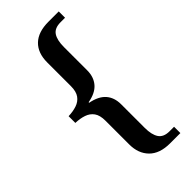

<svg xmlns="http://www.w3.org/2000/svg" viewBox="-278 -811 990 990"><g transform="rotate(-45 216.5 -316.5)"><path d="M314 127Q239 127 200 87.5Q161 48 161 -18V-191Q161 -231 145.5 -252.5Q130 -274 103 -283Q76 -292 43 -293V-342Q76 -343 103 -352Q130 -361 145.5 -382.5Q161 -404 161 -443V-616Q161 -685 200 -722.5Q239 -760 314 -760H389V-714H356Q313 -714 295.5 -688Q278 -662 278 -611V-441Q278 -393 251 -361.5Q224 -330 167 -320V-316Q224 -305 251 -274Q278 -243 278 -194V-22Q278 28 295.5 54.5Q313 81 356 81H389V127Z"/></g></svg>

Font: Noto Rashi Hebrew Medium
Style: Regular
Weight: 500
Version: Version 1.006